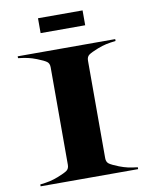

<svg xmlns="http://www.w3.org/2000/svg" viewBox="-95 -949 795 1018"><g transform="rotate(-10 302.5 -440.0)"><path d="M181 -800V-880H421V-800ZM40 -10Q70.5 -13.5 92 -18.2Q113.5 -23 138 -32.5Q176 -47.5 189 -57.2Q202 -67 202 -87.5V-612.5Q202 -633 189 -642.8Q176 -652.5 138 -667.5Q113.5 -677 92 -681.8Q70.5 -686.5 40 -690V-700H565V-690Q534.5 -686.5 513 -681.8Q491.5 -677 467 -667.5Q429 -652.5 416 -642.8Q403 -633 403 -612.5V-87.5Q403 -67 416 -57.2Q429 -47.5 467 -32.5Q491.5 -23 513 -18.2Q534.5 -13.5 565 -10V0H40Z"/></g></svg>

Font: Engraving CC
Style: Bold
Weight: 700
Designer: indestructible type*
Foundry: Cowboy Collective
Version: Version 1.000